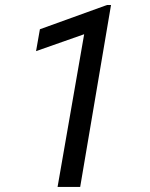

<svg xmlns="http://www.w3.org/2000/svg" viewBox="-20 -734 590 754"><path d="M294.9 0H206.1L310.5 -599.6L121.6 -533.2L136.7 -619.1L400.4 -714.4H416Z"/></svg>

Font: Roboto
Style: Italic
Weight: 400
Italic angle: -12°
Designer: Google
Version: Version 2.134; 2016; ttfautohint (v1.6)